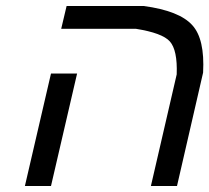

<svg xmlns="http://www.w3.org/2000/svg" viewBox="-20 -620 698 640"><path d="M63 0 150 -375H237L150 0ZM459 -600Q578 -584 621 -536Q663 -490 657 -378L570 0H483L569 -372Q572 -453 546 -482Q521 -510 433 -524H184L202 -600Z"/></svg>

Font: Miedinger
Style: Italic
Weight: 400
Italic angle: -13°
Version: Version 001.000